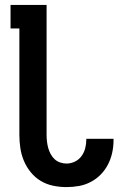

<svg xmlns="http://www.w3.org/2000/svg" viewBox="-20 -755 540 783"><path d="M251 8Q224 8 197 2.5Q170 -3 146.5 -17Q123 -31 105.5 -52.5Q88 -74 77.5 -99Q67 -124 63 -151Q59 -178 59 -205V-639H23V-735H170V-205Q170 -192 171.5 -178.5Q173 -165 176.5 -152Q180 -139 186.5 -127Q193 -115 202.5 -106Q212 -97 225 -92.5Q238 -88 251 -88Q269 -88 285.5 -96Q302 -104 312.5 -118.5Q323 -133 327.5 -150.5Q332 -168 332 -186V-189H443V-183Q443 -157 437.5 -132Q432 -107 420.5 -84.5Q409 -62 391 -43.5Q373 -25 350 -13Q327 -1 302 3.5Q277 8 251 8Z"/></svg>

Font: Iosevka Fixed
Style: Bold
Weight: 700
Monospace: yes
Designer: Belleve Invis
Foundry: Belleve Invis
Version: Version 32.3.0